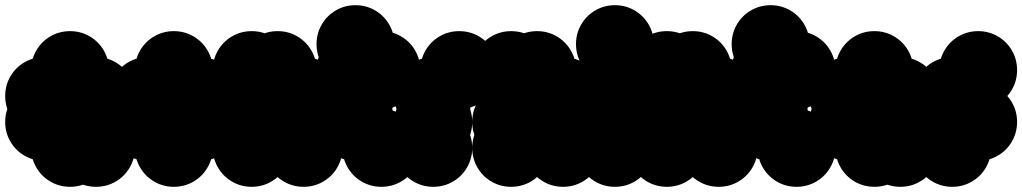

<svg xmlns="http://www.w3.org/2000/svg" viewBox="-70 -620 3940 740"><path d="M150 -50Q150 -91 170 -125.5Q190 -160 224.5 -180Q259 -200 300 -200Q341 -200 375.5 -180Q410 -160 430 -125.5Q450 -91 450 -50Q450 -9 430 25.5Q410 60 375.5 80Q341 100 300 100Q259 100 224.5 80Q190 60 170 25.5Q150 -9 150 -50ZM150 -250Q150 -291 170 -325.5Q190 -360 224.5 -380Q259 -400 300 -400Q341 -400 375.5 -380Q410 -360 430 -325.5Q450 -291 450 -250Q450 -209 430 -174.5Q410 -140 375.5 -120Q341 -100 300 -100Q259 -100 224.5 -120Q190 -140 170 -174.5Q150 -209 150 -250ZM50 -350Q50 -391 70 -425.5Q90 -460 124.5 -480Q159 -500 200 -500Q241 -500 275.5 -480Q310 -460 330 -425.5Q350 -391 350 -350Q350 -309 330 -274.5Q310 -240 275.5 -220Q241 -200 200 -200Q159 -200 124.5 -220Q90 -240 70 -274.5Q50 -309 50 -350ZM-50 -250Q-50 -291 -30 -325.5Q-10 -360 24.5 -380Q59 -400 100 -400Q141 -400 175.5 -380Q210 -360 230 -325.5Q250 -291 250 -250Q250 -209 230 -174.5Q210 -140 175.5 -120Q141 -100 100 -100Q59 -100 24.5 -120Q-10 -140 -30 -174.5Q-50 -209 -50 -250ZM-50 -150Q-50 -191 -30 -225.5Q-10 -260 24.5 -280Q59 -300 100 -300Q141 -300 175.5 -280Q210 -260 230 -225.5Q250 -191 250 -150Q250 -109 230 -74.5Q210 -40 175.5 -20Q141 0 100 0Q59 0 24.5 -20Q-10 -40 -30 -74.5Q-50 -109 -50 -150ZM50 -50Q50 -91 70 -125.5Q90 -160 124.5 -180Q159 -200 200 -200Q241 -200 275.5 -180Q310 -160 330 -125.5Q350 -91 350 -50Q350 -9 330 25.5Q310 60 275.5 80Q241 100 200 100Q159 100 124.5 80Q90 60 70 25.5Q50 -9 50 -50Z M550 -250Q550 -291 570 -325.5Q590 -360 624.5 -380Q659 -400 700 -400Q741 -400 775.5 -380Q810 -360 830 -325.5Q850 -291 850 -250Q850 -209 830 -174.5Q810 -140 775.5 -120Q741 -100 700 -100Q659 -100 624.5 -120Q590 -140 570 -174.5Q550 -209 550 -250ZM550 -150Q550 -191 570 -225.5Q590 -260 624.5 -280Q659 -300 700 -300Q741 -300 775.5 -280Q810 -260 830 -225.5Q850 -191 850 -150Q850 -109 830 -74.5Q810 -40 775.5 -20Q741 0 700 0Q659 0 624.5 -20Q590 -40 570 -74.5Q550 -109 550 -150ZM450 -350Q450 -391 470 -425.5Q490 -460 524.5 -480Q559 -500 600 -500Q641 -500 675.5 -480Q710 -460 730 -425.5Q750 -391 750 -350Q750 -309 730 -274.5Q710 -240 675.5 -220Q641 -200 600 -200Q559 -200 524.5 -220Q490 -240 470 -274.5Q450 -309 450 -350ZM350 -250Q350 -291 370 -325.5Q390 -360 424.5 -380Q459 -400 500 -400Q541 -400 575.5 -380Q610 -360 630 -325.5Q650 -291 650 -250Q650 -209 630 -174.5Q610 -140 575.5 -120Q541 -100 500 -100Q459 -100 424.5 -120Q390 -140 370 -174.5Q350 -209 350 -250ZM350 -150Q350 -191 370 -225.5Q390 -260 424.5 -280Q459 -300 500 -300Q541 -300 575.5 -280Q610 -260 630 -225.5Q650 -191 650 -150Q650 -109 630 -74.5Q610 -40 575.5 -20Q541 0 500 0Q459 0 424.5 -20Q390 -40 370 -74.5Q350 -109 350 -150ZM450 -50Q450 -91 470 -125.5Q490 -160 524.5 -180Q559 -200 600 -200Q641 -200 675.5 -180Q710 -160 730 -125.5Q750 -91 750 -50Q750 -9 730 25.5Q710 60 675.5 80Q641 100 600 100Q559 100 524.5 80Q490 60 470 25.5Q450 -9 450 -50Z M950 -50Q950 -91 970 -125.5Q990 -160 1024.5 -180Q1059 -200 1100 -200Q1141 -200 1175.5 -180Q1210 -160 1230 -125.5Q1250 -91 1250 -50Q1250 -9 1230 25.5Q1210 60 1175.5 80Q1141 100 1100 100Q1059 100 1024.5 80Q990 60 970 25.5Q950 -9 950 -50ZM950 -150Q950 -191 970 -225.5Q990 -260 1024.5 -280Q1059 -300 1100 -300Q1141 -300 1175.5 -280Q1210 -260 1230 -225.5Q1250 -191 1250 -150Q1250 -109 1230 -74.5Q1210 -40 1175.5 -20Q1141 0 1100 0Q1059 0 1024.5 -20Q990 -40 970 -74.5Q950 -109 950 -150ZM950 -250Q950 -291 970 -325.5Q990 -360 1024.5 -380Q1059 -400 1100 -400Q1141 -400 1175.5 -380Q1210 -360 1230 -325.5Q1250 -291 1250 -250Q1250 -209 1230 -174.5Q1210 -140 1175.5 -120Q1141 -100 1100 -100Q1059 -100 1024.5 -120Q990 -140 970 -174.5Q950 -209 950 -250ZM850 -350Q850 -391 870 -425.5Q890 -460 924.5 -480Q959 -500 1000 -500Q1041 -500 1075.5 -480Q1110 -460 1130 -425.5Q1150 -391 1150 -350Q1150 -309 1130 -274.5Q1110 -240 1075.5 -220Q1041 -200 1000 -200Q959 -200 924.5 -220Q890 -240 870 -274.5Q850 -309 850 -350ZM750 -350Q750 -391 770 -425.5Q790 -460 824.5 -480Q859 -500 900 -500Q941 -500 975.5 -480Q1010 -460 1030 -425.5Q1050 -391 1050 -350Q1050 -309 1030 -274.5Q1010 -240 975.5 -220Q941 -200 900 -200Q859 -200 824.5 -220Q790 -240 770 -274.5Q750 -309 750 -350ZM750 -250Q750 -291 770 -325.5Q790 -360 824.5 -380Q859 -400 900 -400Q941 -400 975.5 -380Q1010 -360 1030 -325.5Q1050 -291 1050 -250Q1050 -209 1030 -174.5Q1010 -140 975.5 -120Q941 -100 900 -100Q859 -100 824.5 -120Q790 -140 770 -174.5Q750 -209 750 -250ZM750 -150Q750 -191 770 -225.5Q790 -260 824.5 -280Q859 -300 900 -300Q941 -300 975.5 -280Q1010 -260 1030 -225.5Q1050 -191 1050 -150Q1050 -109 1030 -74.5Q1010 -40 975.5 -20Q941 0 900 0Q859 0 824.5 -20Q790 -40 770 -74.5Q750 -109 750 -150ZM750 -50Q750 -91 770 -125.5Q790 -160 824.5 -180Q859 -200 900 -200Q941 -200 975.5 -180Q1010 -160 1030 -125.5Q1050 -91 1050 -50Q1050 -9 1030 25.5Q1010 60 975.5 80Q941 100 900 100Q859 100 824.5 80Q790 60 770 25.5Q750 -9 750 -50Z M1250 -50Q1250 -91 1270 -125.5Q1290 -160 1324.5 -180Q1359 -200 1400 -200Q1441 -200 1475.5 -180Q1510 -160 1530 -125.5Q1550 -91 1550 -50Q1550 -9 1530 25.5Q1510 60 1475.5 80Q1441 100 1400 100Q1359 100 1324.5 80Q1290 60 1270 25.5Q1250 -9 1250 -50ZM1250 -350Q1250 -391 1270 -425.5Q1290 -460 1324.5 -480Q1359 -500 1400 -500Q1441 -500 1475.5 -480Q1510 -460 1530 -425.5Q1550 -391 1550 -350Q1550 -309 1530 -274.5Q1510 -240 1475.5 -220Q1441 -200 1400 -200Q1359 -200 1324.5 -220Q1290 -240 1270 -274.5Q1250 -309 1250 -350ZM1150 -450Q1150 -491 1170 -525.5Q1190 -560 1224.5 -580Q1259 -600 1300 -600Q1341 -600 1375.5 -580Q1410 -560 1430 -525.5Q1450 -491 1450 -450Q1450 -409 1430 -374.5Q1410 -340 1375.5 -320Q1341 -300 1300 -300Q1259 -300 1224.5 -320Q1190 -340 1170 -374.5Q1150 -409 1150 -450ZM1150 -350Q1150 -391 1170 -425.5Q1190 -460 1224.5 -480Q1259 -500 1300 -500Q1341 -500 1375.5 -480Q1410 -460 1430 -425.5Q1450 -391 1450 -350Q1450 -309 1430 -274.5Q1410 -240 1375.5 -220Q1341 -200 1300 -200Q1259 -200 1224.5 -220Q1190 -240 1170 -274.5Q1150 -309 1150 -350ZM1150 -250Q1150 -291 1170 -325.5Q1190 -360 1224.5 -380Q1259 -400 1300 -400Q1341 -400 1375.5 -380Q1410 -360 1430 -325.5Q1450 -291 1450 -250Q1450 -209 1430 -174.5Q1410 -140 1375.5 -120Q1341 -100 1300 -100Q1259 -100 1224.5 -120Q1190 -140 1170 -174.5Q1150 -209 1150 -250ZM1150 -150Q1150 -191 1170 -225.5Q1190 -260 1224.5 -280Q1259 -300 1300 -300Q1341 -300 1375.5 -280Q1410 -260 1430 -225.5Q1450 -191 1450 -150Q1450 -109 1430 -74.5Q1410 -40 1375.5 -20Q1341 0 1300 0Q1259 0 1224.5 -20Q1190 -40 1170 -74.5Q1150 -109 1150 -150Z M1450 -250Q1450 -291 1470 -325.5Q1490 -360 1524.5 -380Q1559 -400 1600 -400Q1641 -400 1675.5 -380Q1710 -360 1730 -325.5Q1750 -291 1750 -250Q1750 -209 1730 -174.5Q1710 -140 1675.5 -120Q1641 -100 1600 -100Q1559 -100 1524.5 -120Q1490 -140 1470 -174.5Q1450 -209 1450 -250ZM1450 -50Q1450 -91 1470 -125.5Q1490 -160 1524.5 -180Q1559 -200 1600 -200Q1641 -200 1675.5 -180Q1710 -160 1730 -125.5Q1750 -91 1750 -50Q1750 -9 1730 25.5Q1710 60 1675.5 80Q1641 100 1600 100Q1559 100 1524.5 80Q1490 60 1470 25.5Q1450 -9 1450 -50ZM1550 -350Q1550 -391 1570 -425.5Q1590 -460 1624.5 -480Q1659 -500 1700 -500Q1741 -500 1775.5 -480Q1810 -460 1830 -425.5Q1850 -391 1850 -350Q1850 -309 1830 -274.5Q1810 -240 1775.5 -220Q1741 -200 1700 -200Q1659 -200 1624.5 -220Q1590 -240 1570 -274.5Q1550 -309 1550 -350ZM1450 -150Q1450 -191 1470 -225.5Q1490 -260 1524.5 -280Q1559 -300 1600 -300Q1641 -300 1675.5 -280Q1710 -260 1730 -225.5Q1750 -191 1750 -150Q1750 -109 1730 -74.5Q1710 -40 1675.5 -20Q1641 0 1600 0Q1559 0 1524.5 -20Q1490 -40 1470 -74.5Q1450 -109 1450 -150Z M1750 -50Q1750 -91 1770 -125.5Q1790 -160 1824.5 -180Q1859 -200 1900 -200Q1941 -200 1975.5 -180Q2010 -160 2030 -125.5Q2050 -91 2050 -50Q2050 -9 2030 25.5Q2010 60 1975.5 80Q1941 100 1900 100Q1859 100 1824.5 80Q1790 60 1770 25.5Q1750 -9 1750 -50ZM1750 -150Q1750 -191 1770 -225.5Q1790 -260 1824.5 -280Q1859 -300 1900 -300Q1941 -300 1975.5 -280Q2010 -260 2030 -225.5Q2050 -191 2050 -150Q2050 -109 2030 -74.5Q2010 -40 1975.5 -20Q1941 0 1900 0Q1859 0 1824.5 -20Q1790 -40 1770 -74.5Q1750 -109 1750 -150ZM1950 -50Q1950 -91 1970 -125.5Q1990 -160 2024.5 -180Q2059 -200 2100 -200Q2141 -200 2175.5 -180Q2210 -160 2230 -125.5Q2250 -91 2250 -50Q2250 -9 2230 25.5Q2210 60 2175.5 80Q2141 100 2100 100Q2059 100 2024.5 80Q1990 60 1970 25.5Q1950 -9 1950 -50ZM1950 -150Q1950 -191 1970 -225.5Q1990 -260 2024.5 -280Q2059 -300 2100 -300Q2141 -300 2175.5 -280Q2210 -260 2230 -225.5Q2250 -191 2250 -150Q2250 -109 2230 -74.5Q2210 -40 2175.5 -20Q2141 0 2100 0Q2059 0 2024.5 -20Q1990 -40 1970 -74.5Q1950 -109 1950 -150ZM1950 -250Q1950 -291 1970 -325.5Q1990 -360 2024.5 -380Q2059 -400 2100 -400Q2141 -400 2175.5 -380Q2210 -360 2230 -325.5Q2250 -291 2250 -250Q2250 -209 2230 -174.5Q2210 -140 2175.5 -120Q2141 -100 2100 -100Q2059 -100 2024.5 -120Q1990 -140 1970 -174.5Q1950 -209 1950 -250ZM1850 -350Q1850 -391 1870 -425.5Q1890 -460 1924.5 -480Q1959 -500 2000 -500Q2041 -500 2075.5 -480Q2110 -460 2130 -425.5Q2150 -391 2150 -350Q2150 -309 2130 -274.5Q2110 -240 2075.5 -220Q2041 -200 2000 -200Q1959 -200 1924.5 -220Q1890 -240 1870 -274.5Q1850 -309 1850 -350ZM1750 -350Q1750 -391 1770 -425.5Q1790 -460 1824.5 -480Q1859 -500 1900 -500Q1941 -500 1975.5 -480Q2010 -460 2030 -425.5Q2050 -391 2050 -350Q2050 -309 2030 -274.5Q2010 -240 1975.5 -220Q1941 -200 1900 -200Q1859 -200 1824.5 -220Q1790 -240 1770 -274.5Q1750 -309 1750 -350ZM1850 -150Q1850 -191 1870 -225.5Q1890 -260 1924.5 -280Q1959 -300 2000 -300Q2041 -300 2075.5 -280Q2110 -260 2130 -225.5Q2150 -191 2150 -150Q2150 -109 2130 -74.5Q2110 -40 2075.5 -20Q2041 0 2000 0Q1959 0 1924.5 -20Q1890 -40 1870 -74.5Q1850 -109 1850 -150Z M2150 -250Q2150 -291 2170 -325.5Q2190 -360 2224.5 -380Q2259 -400 2300 -400Q2341 -400 2375.5 -380Q2410 -360 2430 -325.5Q2450 -291 2450 -250Q2450 -209 2430 -174.5Q2410 -140 2375.5 -120Q2341 -100 2300 -100Q2259 -100 2224.5 -120Q2190 -140 2170 -174.5Q2150 -209 2150 -250ZM2150 -150Q2150 -191 2170 -225.5Q2190 -260 2224.5 -280Q2259 -300 2300 -300Q2341 -300 2375.5 -280Q2410 -260 2430 -225.5Q2450 -191 2450 -150Q2450 -109 2430 -74.5Q2410 -40 2375.5 -20Q2341 0 2300 0Q2259 0 2224.5 -20Q2190 -40 2170 -74.5Q2150 -109 2150 -150ZM2150 -50Q2150 -91 2170 -125.5Q2190 -160 2224.5 -180Q2259 -200 2300 -200Q2341 -200 2375.5 -180Q2410 -160 2430 -125.5Q2450 -91 2450 -50Q2450 -9 2430 25.5Q2410 60 2375.5 80Q2341 100 2300 100Q2259 100 2224.5 80Q2190 60 2170 25.5Q2150 -9 2150 -50ZM2150 -450Q2150 -491 2170 -525.5Q2190 -560 2224.5 -580Q2259 -600 2300 -600Q2341 -600 2375.5 -580Q2410 -560 2430 -525.5Q2450 -491 2450 -450Q2450 -409 2430 -374.5Q2410 -340 2375.5 -320Q2341 -300 2300 -300Q2259 -300 2224.5 -320Q2190 -340 2170 -374.5Q2150 -409 2150 -450Z M2550 -50Q2550 -91 2570 -125.5Q2590 -160 2624.5 -180Q2659 -200 2700 -200Q2741 -200 2775.5 -180Q2810 -160 2830 -125.5Q2850 -91 2850 -50Q2850 -9 2830 25.5Q2810 60 2775.5 80Q2741 100 2700 100Q2659 100 2624.5 80Q2590 60 2570 25.5Q2550 -9 2550 -50ZM2550 -150Q2550 -191 2570 -225.5Q2590 -260 2624.5 -280Q2659 -300 2700 -300Q2741 -300 2775.5 -280Q2810 -260 2830 -225.5Q2850 -191 2850 -150Q2850 -109 2830 -74.5Q2810 -40 2775.5 -20Q2741 0 2700 0Q2659 0 2624.5 -20Q2590 -40 2570 -74.5Q2550 -109 2550 -150ZM2550 -250Q2550 -291 2570 -325.5Q2590 -360 2624.5 -380Q2659 -400 2700 -400Q2741 -400 2775.5 -380Q2810 -360 2830 -325.5Q2850 -291 2850 -250Q2850 -209 2830 -174.5Q2810 -140 2775.5 -120Q2741 -100 2700 -100Q2659 -100 2624.5 -120Q2590 -140 2570 -174.5Q2550 -209 2550 -250ZM2450 -350Q2450 -391 2470 -425.5Q2490 -460 2524.5 -480Q2559 -500 2600 -500Q2641 -500 2675.5 -480Q2710 -460 2730 -425.5Q2750 -391 2750 -350Q2750 -309 2730 -274.5Q2710 -240 2675.5 -220Q2641 -200 2600 -200Q2559 -200 2524.5 -220Q2490 -240 2470 -274.5Q2450 -309 2450 -350ZM2350 -350Q2350 -391 2370 -425.5Q2390 -460 2424.5 -480Q2459 -500 2500 -500Q2541 -500 2575.5 -480Q2610 -460 2630 -425.5Q2650 -391 2650 -350Q2650 -309 2630 -274.5Q2610 -240 2575.5 -220Q2541 -200 2500 -200Q2459 -200 2424.5 -220Q2390 -240 2370 -274.5Q2350 -309 2350 -350ZM2350 -250Q2350 -291 2370 -325.5Q2390 -360 2424.5 -380Q2459 -400 2500 -400Q2541 -400 2575.5 -380Q2610 -360 2630 -325.5Q2650 -291 2650 -250Q2650 -209 2630 -174.5Q2610 -140 2575.5 -120Q2541 -100 2500 -100Q2459 -100 2424.5 -120Q2390 -140 2370 -174.5Q2350 -209 2350 -250ZM2350 -150Q2350 -191 2370 -225.5Q2390 -260 2424.5 -280Q2459 -300 2500 -300Q2541 -300 2575.5 -280Q2610 -260 2630 -225.5Q2650 -191 2650 -150Q2650 -109 2630 -74.5Q2610 -40 2575.5 -20Q2541 0 2500 0Q2459 0 2424.5 -20Q2390 -40 2370 -74.5Q2350 -109 2350 -150ZM2350 -50Q2350 -91 2370 -125.5Q2390 -160 2424.5 -180Q2459 -200 2500 -200Q2541 -200 2575.5 -180Q2610 -160 2630 -125.5Q2650 -91 2650 -50Q2650 -9 2630 25.5Q2610 60 2575.5 80Q2541 100 2500 100Q2459 100 2424.5 80Q2390 60 2370 25.5Q2350 -9 2350 -50Z M2850 -50Q2850 -91 2870 -125.5Q2890 -160 2924.5 -180Q2959 -200 3000 -200Q3041 -200 3075.5 -180Q3110 -160 3130 -125.5Q3150 -91 3150 -50Q3150 -9 3130 25.5Q3110 60 3075.5 80Q3041 100 3000 100Q2959 100 2924.5 80Q2890 60 2870 25.5Q2850 -9 2850 -50ZM2850 -350Q2850 -391 2870 -425.5Q2890 -460 2924.5 -480Q2959 -500 3000 -500Q3041 -500 3075.5 -480Q3110 -460 3130 -425.5Q3150 -391 3150 -350Q3150 -309 3130 -274.5Q3110 -240 3075.5 -220Q3041 -200 3000 -200Q2959 -200 2924.5 -220Q2890 -240 2870 -274.5Q2850 -309 2850 -350ZM2750 -450Q2750 -491 2770 -525.5Q2790 -560 2824.5 -580Q2859 -600 2900 -600Q2941 -600 2975.5 -580Q3010 -560 3030 -525.5Q3050 -491 3050 -450Q3050 -409 3030 -374.5Q3010 -340 2975.5 -320Q2941 -300 2900 -300Q2859 -300 2824.5 -320Q2790 -340 2770 -374.5Q2750 -409 2750 -450ZM2750 -350Q2750 -391 2770 -425.5Q2790 -460 2824.5 -480Q2859 -500 2900 -500Q2941 -500 2975.5 -480Q3010 -460 3030 -425.5Q3050 -391 3050 -350Q3050 -309 3030 -274.5Q3010 -240 2975.5 -220Q2941 -200 2900 -200Q2859 -200 2824.5 -220Q2790 -240 2770 -274.5Q2750 -309 2750 -350ZM2750 -250Q2750 -291 2770 -325.5Q2790 -360 2824.5 -380Q2859 -400 2900 -400Q2941 -400 2975.5 -380Q3010 -360 3030 -325.5Q3050 -291 3050 -250Q3050 -209 3030 -174.5Q3010 -140 2975.5 -120Q2941 -100 2900 -100Q2859 -100 2824.5 -120Q2790 -140 2770 -174.5Q2750 -209 2750 -250ZM2750 -150Q2750 -191 2770 -225.5Q2790 -260 2824.5 -280Q2859 -300 2900 -300Q2941 -300 2975.5 -280Q3010 -260 3030 -225.5Q3050 -191 3050 -150Q3050 -109 3030 -74.5Q3010 -40 2975.5 -20Q2941 0 2900 0Q2859 0 2824.5 -20Q2790 -40 2770 -74.5Q2750 -109 2750 -150Z M3250 -250Q3250 -291 3270 -325.5Q3290 -360 3324.5 -380Q3359 -400 3400 -400Q3441 -400 3475.5 -380Q3510 -360 3530 -325.5Q3550 -291 3550 -250Q3550 -209 3530 -174.5Q3510 -140 3475.5 -120Q3441 -100 3400 -100Q3359 -100 3324.5 -120Q3290 -140 3270 -174.5Q3250 -209 3250 -250ZM3150 -250Q3150 -291 3170 -325.5Q3190 -360 3224.5 -380Q3259 -400 3300 -400Q3341 -400 3375.5 -380Q3410 -360 3430 -325.5Q3450 -291 3450 -250Q3450 -209 3430 -174.5Q3410 -140 3375.5 -120Q3341 -100 3300 -100Q3259 -100 3224.5 -120Q3190 -140 3170 -174.5Q3150 -209 3150 -250ZM3150 -350Q3150 -391 3170 -425.5Q3190 -460 3224.5 -480Q3259 -500 3300 -500Q3341 -500 3375.5 -480Q3410 -460 3430 -425.5Q3450 -391 3450 -350Q3450 -309 3430 -274.5Q3410 -240 3375.5 -220Q3341 -200 3300 -200Q3259 -200 3224.5 -220Q3190 -240 3170 -274.5Q3150 -309 3150 -350ZM3150 -50Q3150 -91 3170 -125.5Q3190 -160 3224.5 -180Q3259 -200 3300 -200Q3341 -200 3375.5 -180Q3410 -160 3430 -125.5Q3450 -91 3450 -50Q3450 -9 3430 25.5Q3410 60 3375.5 80Q3341 100 3300 100Q3259 100 3224.5 80Q3190 60 3170 25.5Q3150 -9 3150 -50ZM3050 -250Q3050 -291 3070 -325.5Q3090 -360 3124.5 -380Q3159 -400 3200 -400Q3241 -400 3275.5 -380Q3310 -360 3330 -325.5Q3350 -291 3350 -250Q3350 -209 3330 -174.5Q3310 -140 3275.5 -120Q3241 -100 3200 -100Q3159 -100 3124.5 -120Q3090 -140 3070 -174.5Q3050 -209 3050 -250ZM3050 -150Q3050 -191 3070 -225.5Q3090 -260 3124.5 -280Q3159 -300 3200 -300Q3241 -300 3275.5 -280Q3310 -260 3330 -225.5Q3350 -191 3350 -150Q3350 -109 3330 -74.5Q3310 -40 3275.5 -20Q3241 0 3200 0Q3159 0 3124.5 -20Q3090 -40 3070 -74.5Q3050 -109 3050 -150ZM3250 -50Q3250 -91 3270 -125.5Q3290 -160 3324.5 -180Q3359 -200 3400 -200Q3441 -200 3475.5 -180Q3510 -160 3530 -125.5Q3550 -91 3550 -50Q3550 -9 3530 25.5Q3510 60 3475.5 80Q3441 100 3400 100Q3359 100 3324.5 80Q3290 60 3270 25.5Q3250 -9 3250 -50Z M3550 -150Q3550 -191 3570 -225.5Q3590 -260 3624.5 -280Q3659 -300 3700 -300Q3741 -300 3775.5 -280Q3810 -260 3830 -225.5Q3850 -191 3850 -150Q3850 -109 3830 -74.5Q3810 -40 3775.5 -20Q3741 0 3700 0Q3659 0 3624.5 -20Q3590 -40 3570 -74.5Q3550 -109 3550 -150ZM3450 -50Q3450 -91 3470 -125.5Q3490 -160 3524.5 -180Q3559 -200 3600 -200Q3641 -200 3675.5 -180Q3710 -160 3730 -125.5Q3750 -91 3750 -50Q3750 -9 3730 25.5Q3710 60 3675.5 80Q3641 100 3600 100Q3559 100 3524.5 80Q3490 60 3470 25.5Q3450 -9 3450 -50ZM3450 -250Q3450 -291 3470 -325.5Q3490 -360 3524.5 -380Q3559 -400 3600 -400Q3641 -400 3675.5 -380Q3710 -360 3730 -325.5Q3750 -291 3750 -250Q3750 -209 3730 -174.5Q3710 -140 3675.5 -120Q3641 -100 3600 -100Q3559 -100 3524.5 -120Q3490 -140 3470 -174.5Q3450 -209 3450 -250ZM3550 -350Q3550 -391 3570 -425.5Q3590 -460 3624.5 -480Q3659 -500 3700 -500Q3741 -500 3775.5 -480Q3810 -460 3830 -425.5Q3850 -391 3850 -350Q3850 -309 3830 -274.5Q3810 -240 3775.5 -220Q3741 -200 3700 -200Q3659 -200 3624.5 -220Q3590 -240 3570 -274.5Q3550 -309 3550 -350Z"/></svg>

Font: TINY 5x3
Style: Regular
Weight: 400
Designer: Jack Halten Fahnestock
Foundry: Velvetyne Type Foundry
Version: Version 1.002